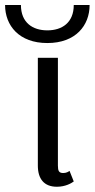

<svg xmlns="http://www.w3.org/2000/svg" viewBox="-45 -728 373 757"><path d="M-25 -708.3C-25 -627.5 30 -558.3 141.7 -558.3C253.3 -558.3 308.3 -627.5 308.3 -708.3H245.8C245.8 -638.3 199.2 -608.3 141.7 -608.3C84.2 -608.3 37.5 -638.3 37.5 -708.3ZM245.8 -12.5 229.2 -54.2C224.2 -50.8 216.7 -45.8 204.2 -45.8C187.5 -45.8 183.3 -54.2 183.3 -75V-500H104.2V-75C104.2 -23.3 128.3 8.3 179.2 8.3C213.3 8.3 236.7 -5.8 245.8 -12.5Z"/></svg>

Font: BoonHome
Style: Book
Weight: 400
Designer: Sungsit Sawaiwan
Foundry: Sungsit Sawaiwan
Version: Version 0.2